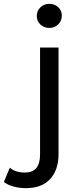

<svg xmlns="http://www.w3.org/2000/svg" viewBox="-112 -777 416 997"><path d="M23 200Q-10 200 -40.5 192Q-71 184 -92 168L-61 94Q-31 119 17 119Q96 119 96 26V-530H192V24Q192 105 148.5 152.5Q105 200 23 200ZM144 -632Q116 -632 97.5 -650Q79 -668 79 -694Q79 -720 97.5 -738.5Q116 -757 144 -757Q172 -757 190.5 -739.5Q209 -722 209 -696Q209 -669 190.5 -650.5Q172 -632 144 -632Z"/></svg>

Font: Montserrat Medium
Style: Regular
Weight: 500
Designer: Julieta Ulanovsky
Foundry: Julieta Ulanovsky
Version: Version 9.000; ttfautohint (v1.8.4.7-5d5b)